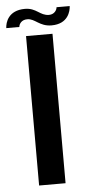

<svg xmlns="http://www.w3.org/2000/svg" viewBox="-72 -831 405 864"><g transform="rotate(-5 130.5 -399.0)"><path d="M69 0H188.5V-675H69ZM188 -713C262.5 -713 275.5 -769.5 276.5 -792.5H217C216.5 -780.5 205 -761 180.5 -761C139.5 -761 126.5 -797.5 74.5 -797.5C-1 -797.5 -15.5 -743.5 -16.5 -718.5H42.5C43.5 -730.5 53.5 -750 81 -750C116.5 -750 133 -713 188 -713Z"/></g></svg>

Font: Anybody Medium
Style: Regular
Weight: 500
Designer: Tyler Finck
Foundry: Etcetera Type Company
Version: Version 1.110